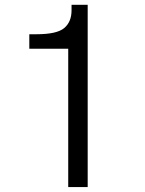

<svg xmlns="http://www.w3.org/2000/svg" viewBox="-20 -760 596 790"><path d="M100.6 -559.6V-619.1H129.9Q213.9 -619.1 244.1 -644.5Q274.4 -669.9 274.4 -717.8V-740.2H340.8V9.8H260.7V-559.6Z"/></svg>

Font: Gothic A1
Style: Regular
Weight: 400
Designer: HanYang I&C Co.,Ltd.
Foundry: HanYang I&C Co.,Ltd.
Version: Version 2.50